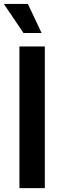

<svg xmlns="http://www.w3.org/2000/svg" viewBox="-29 -966 321 986"><path d="M201.2 -727.5V0H70.8V-727.5ZM91.8 -796.4 -9.3 -945.8H114.3L184.6 -796.4Z"/></svg>

Font: Inter 17pt SemiBold
Style: Regular
Weight: 600
Version: Version 4.001;git-66647c0bb